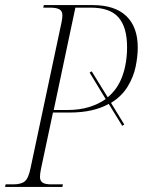

<svg xmlns="http://www.w3.org/2000/svg" viewBox="-36 -734 561 754"><path d="M-16 0 -14 -10H16Q47 -10 61.5 -22Q76 -34 84 -74L206 -648Q209 -663 209 -674Q209 -691 197 -697.5Q185 -704 160 -704H134L136 -714H328Q415 -714 460 -671Q505 -628 505 -547Q505 -512 496.5 -471.5Q488 -431 465 -393.5Q442 -356 400 -330L452 -245L444 -240L391 -326Q363 -310 324.5 -301Q286 -292 236 -292H172L125 -71Q121 -52 121 -39Q121 -24 131 -17Q141 -10 166 -10H211L209 0ZM228 -302Q276 -302 313.5 -313.5Q351 -325 379 -345L316 -449L324 -454L387 -352Q426 -384 444.5 -435Q463 -486 463 -549Q463 -627 429.5 -665.5Q396 -704 321 -704H260L175 -302Z"/></svg>

Font: Noto Serif Display Condensed ExtraLight
Style: Italic
Weight: 200
Width: 3
Italic angle: -12°
Designer: Monotype Design Team
Foundry: Monotype Imaging Inc.
Version: Version 2.009